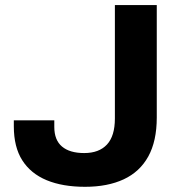

<svg xmlns="http://www.w3.org/2000/svg" viewBox="-20 -707 698 739"><path d="M307.2 12Q220.9 12 159.6 -13.4Q98.3 -38.9 65.8 -89.9Q33.2 -140.9 33.2 -221V-243.9H189V-218.2Q189 -168 218.6 -143Q248.2 -117.9 304.1 -117.9Q361.2 -117.9 391.7 -150.7Q422.2 -183.6 422.2 -250.9V-687.4H583.4V-254.7Q583.4 -163.8 550.7 -104.7Q518 -45.6 456.1 -16.8Q394.2 12 307.2 12Z"/></svg>

Font: Archivo SemiBold SemiExpanded
Style: Regular
Weight: 600
Width: 6
Version: Version 2.001